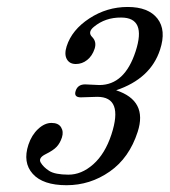

<svg xmlns="http://www.w3.org/2000/svg" viewBox="-20 -527 492 557"><path d="M444.3 -382.8Q417 -298.8 316.9 -265.1Q408.7 -234.9 379.4 -144.5Q355 -68.8 298.3 -29.3Q241.7 10.3 173.1 10.3Q104.5 10.3 75 -22.7Q45.4 -55.7 62.5 -107.4Q71.8 -135.3 90.6 -152.8Q109.4 -170.4 129.4 -170.4Q149.4 -170.4 157.2 -157.7Q165 -145 159.7 -128.4Q154.3 -111.8 144.5 -101.3Q134.8 -90.8 112.5 -79.8Q90.3 -68.8 98.1 -55.4Q106 -42 122.8 -31.2Q139.6 -20.5 178 -20.3Q216.3 -20 250.5 -50.3Q284.7 -80.6 303.2 -136.7Q338.9 -246.1 262.2 -246.1L214.4 -244.6Q193.4 -244.6 199.5 -263.4Q205.6 -282.2 227.1 -282.2L268.1 -280.3Q341.8 -280.3 373.5 -378.2Q405.3 -476.1 331.5 -476.1Q285.6 -476.6 252.4 -449.2Q233.4 -433.6 247.3 -419.7Q261.2 -405.8 254.4 -385.3Q247.6 -364.7 232.9 -353Q218.3 -341.3 200 -341.3Q181.6 -341.3 173.8 -355.5Q166 -369.6 173.3 -392.6Q188.5 -440.4 239.3 -473.6Q290 -506.8 350.3 -506.8Q410.6 -506.8 436.8 -473.1Q462.9 -439.5 444.3 -382.8Z"/></svg>

Font: RIT Rachana
Style: Italic
Weight: 400
Designer: Hussain KH
Version: 1.5.2